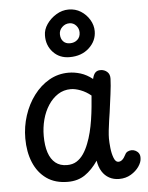

<svg xmlns="http://www.w3.org/2000/svg" viewBox="-58 -905 739 961"><g transform="rotate(-5 311.0 -424.5)"><path d="M51 -234Q51 -293 69 -348.5Q87 -404 120 -448Q153 -492 197.5 -517.5Q242 -543 295 -543Q325 -543 355.5 -533.5Q386 -524 415 -501Q420 -523 429.5 -532.5Q439 -542 455 -542Q475 -542 489 -529.5Q503 -517 502 -494Q501 -463 495 -417.5Q489 -372 483 -327Q481 -313 477 -287.5Q473 -262 470.5 -237Q468 -212 468 -197Q468 -178 471 -149.5Q474 -121 482.5 -99Q491 -77 505 -77Q516 -77 525 -85Q534 -93 542 -109Q547 -120 556.5 -124.5Q566 -129 576 -129Q587 -129 597 -123.5Q607 -118 612.5 -108.5Q618 -99 617 -85Q617 -66 602 -44Q587 -22 561 -6.5Q535 9 502 9Q474 9 452 -3Q430 -15 416 -37.5Q402 -60 397 -92Q367 -48 331 -23.5Q295 1 245 1Q181 1 138 -29.5Q95 -60 73 -113Q51 -166 51 -234ZM144 -238Q144 -189 155.5 -154.5Q167 -120 190 -101.5Q213 -83 248 -83Q276 -83 296 -95.5Q316 -108 331 -130Q346 -152 357 -181Q367 -206 374.5 -236Q382 -266 387 -298.5Q392 -331 395 -362Q398 -393 400 -419Q376 -439 348.5 -449.5Q321 -460 299 -460Q263 -460 234.5 -441.5Q206 -423 185.5 -391.5Q165 -360 154.5 -320.5Q144 -281 144 -238ZM308 -620Q257 -620 225 -654.5Q193 -689 194 -739Q194 -768 212.5 -795Q231 -822 260.5 -840Q290 -858 323 -858Q357 -858 384 -841Q411 -824 427.5 -796.5Q444 -769 444 -739Q444 -690 406 -655Q368 -620 308 -620ZM315 -689Q338 -689 353 -702.5Q368 -716 368 -739Q368 -759 354.5 -774Q341 -789 321 -789Q300 -789 284.5 -774Q269 -759 269 -739Q269 -716 281.5 -702.5Q294 -689 315 -689Z"/></g></svg>

Font: Playpen Sans Hebrew
Style: Regular
Weight: 400
Designer: Tom Grace, Laura Meseguer, Veronika Burian, José Scaglione
Foundry: TypeTogether
Version: Version 2.000